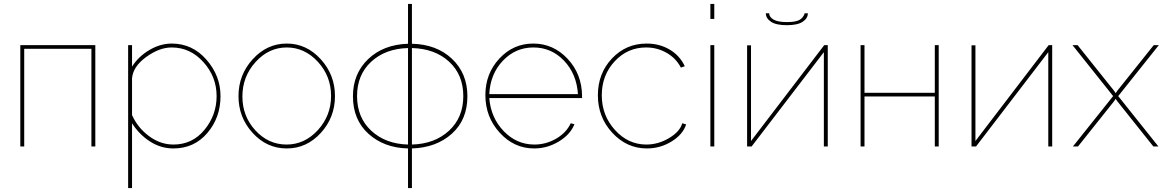

<svg xmlns="http://www.w3.org/2000/svg" viewBox="-20 -750 5973 983"><path d="M468 -519V0H448V-500H104V0H84V-519Z M868 10Q803 10 747.5 -26Q692 -62 656 -119V213H636V-519H656V-409Q689 -461 745 -494Q801 -527 859 -527Q965 -527 1037 -444.5Q1109 -362 1109 -258Q1109 -148 1041.5 -69Q974 10 868 10ZM868 -10Q965 -10 1027 -85.5Q1089 -161 1089 -258Q1089 -357 1021.5 -432Q954 -507 859 -507Q795 -507 727.5 -457.5Q660 -408 656 -348V-161Q685 -96 743 -53Q801 -10 868 -10Z M1622.5 -69.5Q1550 10 1448 10Q1346 10 1273.5 -69.5Q1201 -149 1201 -258Q1201 -367 1274 -447Q1347 -527 1448 -527Q1549 -527 1622 -447Q1695 -367 1695 -258Q1695 -149 1622.5 -69.5ZM1221 -256Q1221 -155 1287.5 -82.5Q1354 -10 1447 -10Q1540 -10 1607.5 -84Q1675 -158 1675 -259Q1675 -360 1607.5 -433.5Q1540 -507 1448 -507Q1356 -507 1288.5 -432.5Q1221 -358 1221 -256Z M2089 -730V-526Q2216 -523 2294.5 -448.5Q2373 -374 2373 -257Q2373 -137 2293.5 -65.5Q2214 6 2089 10V213H2069V10Q1946 7 1866.5 -65Q1787 -137 1787 -257Q1787 -373 1865 -447.5Q1943 -522 2069 -526V-730ZM2069 -10V-504Q1953 -501 1880.5 -434Q1808 -367 1808 -258Q1808 -148 1881 -80.5Q1954 -13 2069 -10ZM2089 -504V-10Q2205 -13 2278.5 -80.5Q2352 -148 2352 -258Q2352 -367 2279.5 -434Q2207 -501 2089 -504Z M2715 10Q2612 10 2538.5 -70.5Q2465 -151 2465 -263Q2465 -373 2536.5 -450Q2608 -527 2710 -527Q2813 -527 2886 -449Q2959 -371 2960 -259V-248H2485Q2493 -147 2559 -78.5Q2625 -10 2716 -10Q2776 -10 2828 -40.5Q2880 -71 2902 -119L2921 -114Q2900 -61 2841 -25.5Q2782 10 2715 10ZM2485 -268H2939Q2932 -372 2867.5 -439.5Q2803 -507 2711 -507Q2619 -507 2554.5 -439Q2490 -371 2485 -268Z M3291 -527Q3356 -527 3408 -496.5Q3460 -466 3486 -411L3466 -404Q3441 -452 3393 -479.5Q3345 -507 3288 -507Q3193 -507 3127 -436Q3061 -365 3061 -262Q3061 -159 3128.5 -84.5Q3196 -10 3289 -10Q3350 -10 3405.5 -43Q3461 -76 3473 -119L3493 -113Q3476 -61 3418 -25.5Q3360 10 3292 10Q3189 10 3115 -70Q3041 -150 3041 -262Q3041 -374 3113 -450.5Q3185 -527 3291 -527Z M3637 0H3617V-519H3637ZM3637 -653H3617V-730H3637Z M4100 -682H4116Q4116 -656 4089.5 -638.5Q4063 -621 4009 -621Q3954 -621 3927.5 -638.5Q3901 -656 3901 -682H3918Q3918 -663 3940 -650Q3962 -637 4009 -637Q4055 -637 4074 -648.5Q4093 -660 4100 -682ZM3825 -518V-28L4200 -519H4218V0H4198V-483L3828 0H3805V-518Z M4406 -519V-275H4766V-519H4786V0H4766V-256H4406V0H4386V-519Z M4974 -518V-28L5349 -519H5367V0H5347V-483L4977 0H4954V-518Z M5471 -519H5497L5684 -285L5692 -273L5700 -285L5887 -519H5913L5705 -258L5911 0H5885L5700 -232L5692 -244L5684 -232L5499 0H5473L5679 -258Z"/></svg>

Font: Raleway
Style: Thin
Weight: 100
Designer: Matt McInerney, Pablo Impallari, Rodrigo Fuenzalida
Foundry: Matt McInerney, Pablo Impallari, Rodrigo Fuenzalida
Version: Version 3.000